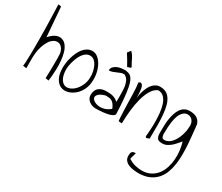

<svg xmlns="http://www.w3.org/2000/svg" viewBox="-159 -1080 2097 1814"><g transform="rotate(30 889.5 -173.0)"><path d="M58.6 -669.9 84 -349.6Q90.8 -355.5 101.6 -367.2Q112.3 -378.9 127 -389.2Q141.6 -399.4 159.2 -406.7Q176.8 -414.1 197.3 -413.1Q237.3 -409.2 261.2 -380.9Q285.2 -352.5 297.4 -311.5Q309.6 -270.5 313.5 -222.2Q317.4 -173.8 315.9 -129.9Q314.5 -85.9 311 -51.8Q307.6 -17.6 305.7 -4.9L270.5 -9.8Q270.5 -18.6 271 -37.6Q271.5 -56.6 272.5 -82.5Q273.4 -108.4 273.4 -136.7Q273.4 -165 273.9 -189.9Q274.4 -214.8 273.9 -234.4Q273.4 -253.9 272.5 -261.7Q273.4 -289.1 261.7 -314.5Q250 -339.8 230.5 -353Q210.9 -366.2 183.6 -361.8Q156.2 -357.4 125 -323.2Q97.7 -282.2 85 -242.7Q72.3 -203.1 68.4 -164.6Q64.5 -126 65.4 -85.4Q66.4 -44.9 65.4 0L27.3 -5.9Q30.3 -16.6 31.7 -45.4Q33.2 -74.2 34.2 -114.7Q35.2 -155.3 35.6 -205.1Q36.1 -254.9 35.6 -308.1Q35.2 -361.3 34.2 -415Q33.2 -468.8 31.7 -517.6Q30.3 -566.4 28.8 -607.4Q27.3 -648.4 26.4 -674.8Z M360.4 -178.7Q360.4 -201.2 364.3 -231Q368.2 -260.7 377 -291Q385.7 -321.3 398.9 -350.6Q412.1 -379.9 430.7 -402.8Q449.2 -425.8 473.6 -439.9Q498 -454.1 528.3 -454.1Q559.6 -454.1 586.4 -432.6Q613.3 -411.1 632.3 -377Q651.4 -342.8 661.1 -300.8Q670.9 -258.8 668.9 -218.8Q668.9 -160.2 646.5 -114.3Q624 -68.4 589.4 -40Q554.7 -11.7 515.1 -2Q475.6 7.8 440.9 -7.3Q406.2 -22.5 383.3 -64.5Q360.4 -106.4 360.4 -178.7ZM396.5 -174.8Q399.4 -115.2 417 -83Q434.6 -50.8 459.5 -40.5Q484.4 -30.3 513.7 -40Q543 -49.8 568.4 -74.7Q593.8 -99.6 611.8 -137.2Q629.9 -174.8 631.8 -221.7Q633.8 -256.8 626.5 -290Q619.1 -323.2 606 -349.1Q592.8 -375 573.7 -390.1Q554.7 -405.3 530.3 -405.3Q506.8 -405.3 488.3 -393.6Q469.7 -381.8 454.6 -361.8Q439.5 -341.8 428.7 -316.4Q418 -291 410.6 -265.6Q403.3 -240.2 399.9 -216.3Q396.5 -192.4 396.5 -174.8Z M717.8 -84Q717.8 -139.6 748.5 -165Q779.3 -190.4 829.1 -190.4Q848.6 -190.4 865.7 -189.5Q882.8 -188.5 898.4 -184.6Q914.1 -180.7 929.2 -172.9Q944.3 -165 960.9 -150.4Q960.9 -153.3 961.4 -162.6Q961.9 -171.9 961.9 -182.6Q961.9 -193.4 961.9 -202.6Q961.9 -211.9 961.9 -215.8Q960.9 -233.4 960.9 -261.2Q960.9 -289.1 956.5 -318.4Q952.1 -347.7 939 -374Q925.8 -400.4 896.5 -414.1Q876 -414.1 858.4 -407.2Q840.8 -400.4 823.2 -392.6Q805.7 -384.8 788.1 -378.4Q770.5 -372.1 750 -372.1Q750 -396.5 765.1 -412.6Q780.3 -428.7 801.8 -437.5Q823.2 -446.3 846.7 -449.2Q870.1 -452.1 887.7 -452.1Q905.3 -449.2 920.4 -445.3Q935.5 -441.4 948.7 -429.7Q961.9 -418 973.1 -394Q984.4 -370.1 992.7 -327.1Q1001 -284.2 1007.3 -218.3Q1013.7 -152.3 1017.6 -56.6Q1019.5 -43.9 1009.3 -34.7Q999 -25.4 981.4 -19Q963.9 -12.7 941.9 -8.3Q919.9 -3.9 897.5 -2Q875 0 854.5 1Q834 2 820.3 2Q802.7 2 784.7 -3.9Q766.6 -9.8 751.5 -21Q736.3 -32.2 727.1 -48.3Q717.8 -64.5 717.8 -84ZM844.7 -152.3Q795.9 -138.7 776.4 -119.6Q756.8 -100.6 759.3 -83Q761.7 -65.4 782.2 -51.3Q802.7 -37.1 832 -32.7Q861.3 -28.3 895.5 -37.6Q929.7 -46.9 960.9 -74.2Q949.2 -102.5 937.5 -117.7Q925.8 -132.8 912.1 -140.6Q898.4 -148.4 881.8 -150.4Q865.2 -152.3 844.7 -152.3ZM841.8 -638.7Q859.4 -621.1 868.7 -606.9Q877.9 -592.8 884.8 -578.6Q891.6 -564.5 899.4 -547.9Q907.2 -531.2 921.9 -507.8Q921.9 -501 918.9 -498.5Q916 -496.1 910.6 -494.6Q905.3 -493.2 898.9 -491.7Q892.6 -490.2 884.8 -486.3Q872.1 -507.8 865.2 -520.5Q858.4 -533.2 852.1 -543.9Q845.7 -554.7 837.4 -567.9Q829.1 -581.1 814.5 -603.5Z M1070.3 -4.9Q1068.4 -20.5 1066.9 -50.3Q1065.4 -80.1 1064 -117.7Q1062.5 -155.3 1061.5 -196.3Q1060.5 -237.3 1059.6 -274.4Q1058.6 -311.5 1057.1 -341.3Q1055.7 -371.1 1052.7 -386.7Q1052.7 -387.7 1052.2 -391.6Q1051.8 -395.5 1051.3 -400.4Q1050.8 -405.3 1050.8 -408.7Q1050.8 -412.1 1050.8 -414.1Q1065.4 -425.8 1075.7 -421.9Q1085.9 -418 1092.8 -404.8Q1099.6 -391.6 1102.5 -372.1Q1105.5 -352.5 1106.9 -333Q1108.4 -313.5 1108.4 -297.4Q1108.4 -281.2 1108.4 -274.4Q1110.4 -291 1114.3 -313.5Q1118.2 -335.9 1126 -359.4Q1133.8 -382.8 1145 -405.8Q1156.2 -428.7 1172.9 -446.3Q1189.5 -463.9 1210.4 -473.6Q1231.4 -483.4 1258.8 -481.4Q1301.8 -479.5 1329.6 -458Q1357.4 -436.5 1373.5 -400.4Q1389.6 -364.3 1397 -317.4Q1404.3 -270.5 1406.7 -217.8Q1409.2 -165 1408.2 -110.8Q1407.2 -56.6 1407.2 -6.8Q1398.4 -4.9 1389.6 -0.5Q1380.9 3.9 1375 3.4Q1369.1 2.9 1366.7 -5.4Q1364.3 -13.7 1368.2 -38.1Q1369.1 -55.7 1371.6 -92.3Q1374 -128.9 1373.5 -173.8Q1373 -218.8 1368.2 -266.6Q1363.3 -314.5 1350.1 -354Q1336.9 -393.6 1312.5 -418.5Q1288.1 -443.4 1249 -443.4Q1209 -426.8 1182.1 -380.9Q1155.3 -335 1139.2 -273.4Q1123 -211.9 1115.7 -140.1Q1108.4 -68.4 1107.4 0Q1105.5 -1 1100.1 -1Q1094.7 -1 1088.4 -1.5Q1082 -2 1076.7 -2.9Q1071.3 -3.9 1070.3 -4.9Z M1313.5 231.4Q1313.5 205.1 1322.3 191.4Q1331.1 177.7 1363.3 177.7Q1360.4 191.4 1356 205.1Q1351.6 218.8 1348.1 230.5Q1344.7 242.2 1345.2 249Q1345.7 255.9 1352.5 253.9Q1383.8 274.4 1420.9 283.2Q1458 292 1494.1 292Q1548.8 291 1588.4 269.5Q1627.9 248 1653.8 213.9Q1679.7 179.7 1693.8 135.3Q1708 90.8 1711.4 43.5Q1714.8 -3.9 1709 -51.8Q1703.1 -99.6 1690.4 -139.6Q1673.8 -121.1 1656.7 -100.6Q1639.6 -80.1 1620.1 -64Q1600.6 -47.9 1578.6 -37.1Q1556.6 -26.4 1529.3 -26.4Q1501 -26.4 1486.8 -36.1Q1472.7 -45.9 1467.8 -63Q1462.9 -80.1 1463.4 -102.5Q1463.9 -125 1463.9 -150.4Q1463.9 -173.8 1465.3 -203.1Q1466.8 -232.4 1472.2 -262.2Q1477.5 -292 1486.8 -320.8Q1496.1 -349.6 1511.7 -372.6Q1527.3 -395.5 1550.8 -409.2Q1574.2 -422.9 1606.4 -422.9Q1627 -422.9 1646 -419.4Q1665 -416 1681.2 -407.2Q1697.3 -398.4 1709 -383.8Q1720.7 -369.1 1727.5 -346.7Q1731.4 -302.7 1737.3 -251.5Q1743.2 -200.2 1747.1 -145Q1751 -89.8 1751 -34.2Q1751 21.5 1743.7 73.2Q1736.3 125 1719.2 170.4Q1702.1 215.8 1671.4 250.5Q1640.6 285.2 1594.7 306.2Q1548.8 327.1 1484.4 329.1Q1457 329.1 1426.8 325.7Q1396.5 322.3 1371.1 312Q1345.7 301.8 1329.6 282.7Q1313.5 263.7 1313.5 231.4ZM1501 -150.4Q1501 -139.6 1500 -126Q1499 -112.3 1501 -98.6Q1502.9 -85 1509.3 -75.2Q1515.6 -65.4 1530.3 -64.5Q1553.7 -64.5 1573.7 -75.2Q1593.8 -85.9 1609.9 -104.5Q1626 -123 1638.2 -146Q1650.4 -168.9 1658.7 -193.4Q1667 -217.8 1671.4 -240.7Q1675.8 -263.7 1675.8 -281.2Q1678.7 -299.8 1676.3 -318.4Q1673.8 -336.9 1665 -351.6Q1656.2 -366.2 1641.6 -375.5Q1627 -384.8 1606.4 -384.8Q1583 -384.8 1565.4 -371.6Q1547.9 -358.4 1536.1 -337.9Q1524.4 -317.4 1517.6 -291.5Q1510.7 -265.6 1507.3 -239.7Q1503.9 -213.9 1502.4 -189.9Q1501 -166 1501 -150.4Z"/></g></svg>

Font: Annie Use Your Telescope
Style: Regular
Weight: 400
Version: Version 1.003 2001